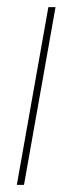

<svg xmlns="http://www.w3.org/2000/svg" viewBox="-20 -516 202 536"><path d="M27 0 115 -496H135L47 0Z"/></svg>

Font: DM Sans 24pt Thin
Style: Italic
Weight: 250
Italic angle: -10°
Designer: Colophon Foundry, Jonny Pinhorn
Foundry: Colophon Foundry
Version: Version 4.004;gftools[0.9.30]